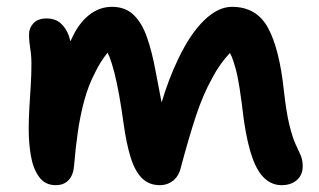

<svg xmlns="http://www.w3.org/2000/svg" viewBox="-20 -533 935 562"><path d="M143 9Q112 9 94.5 -15Q77 -39 70.5 -76.5Q64 -114 64 -155Q64 -186 66 -218.5Q68 -251 70 -283Q72 -315 72 -346Q72 -370 68.5 -391Q65 -412 65 -433Q65 -451 78 -465Q91 -479 116 -479Q142 -479 158 -464.5Q174 -450 182 -427Q184 -420 186 -412Q193 -427 200 -440Q220 -475 247.5 -494Q275 -513 308 -513Q346 -513 370.5 -490Q395 -467 410 -424.5Q425 -382 436 -322Q446 -268 453 -233Q474 -303 501 -359Q536 -433 577 -473Q618 -513 659 -513Q731 -513 764.5 -451.5Q798 -390 811 -267Q818 -204 827 -167.5Q836 -131 845 -111.5Q854 -92 860 -78.5Q866 -65 866 -46Q866 -21 849 -6Q832 9 804 9Q777 9 755.5 -10Q734 -29 719 -70.5Q704 -112 694 -180Q687 -238 681.5 -273.5Q676 -309 670 -331Q664 -353 658 -368Q655 -373 653 -378Q623 -346 602 -306Q574 -256 553 -192Q532 -128 510 -45Q504 -18 487 -4.5Q470 9 448 9Q416 9 395.5 -11.5Q375 -32 362.5 -72Q350 -112 342 -170Q335 -220 328.5 -256Q322 -292 315 -319.5Q308 -347 300 -368Q297 -373 295 -379Q274 -353 259 -322Q239 -284 227 -240Q215 -196 208 -148Q201 -100 197 -50Q195 -21 181 -6Q167 9 143 9Z"/></svg>

Font: Shantell Sans Light SemiBold
Style: Regular
Weight: 600
Version: Version 1.008;[ac192a2d6]